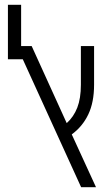

<svg xmlns="http://www.w3.org/2000/svg" viewBox="-20 -780 460 800"><path d="M318 0 75 -533H13V-760H68V-588H112L258 -267Q287 -293 302 -331.5Q317 -370 317 -427V-588H372V-427Q372 -354 348 -303.5Q324 -253 279 -220L380 0Z"/></svg>

Font: Noto Sans Hebrew ExtraCondensed Light
Style: Regular
Weight: 300
Width: 2
Designer: Monotype Design Team
Foundry: Monotype Imaging Inc.
Version: Version 2.004; ttfautohint (v1.8.4.7-5d5b)